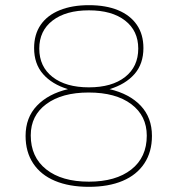

<svg xmlns="http://www.w3.org/2000/svg" viewBox="-20 -721 688 743"><path d="M324 -701Q390 -701 437 -681.5Q484 -662 509.5 -625Q535 -588 535 -535Q535 -474 500.5 -434.5Q466 -395 404 -376Q481 -358 524.5 -312Q568 -266 568 -195Q568 -133 538.5 -88.5Q509 -44 454.5 -21Q400 2 324 2Q248 2 193 -21Q138 -44 108.5 -88.5Q79 -133 79 -195Q79 -266 123 -312Q167 -358 243 -376Q181 -395 146.5 -434.5Q112 -474 112 -535Q112 -588 137.5 -625Q163 -662 211 -681.5Q259 -701 324 -701ZM323 -363Q220 -363 159.5 -318.5Q99 -274 99 -197Q99 -113 159 -65.5Q219 -18 324 -18Q428 -18 488 -65Q548 -112 548 -196Q548 -273 488 -318Q428 -363 323 -363ZM324 -681Q235 -681 183.5 -641.5Q132 -602 132 -533Q132 -463 183.5 -423Q235 -383 324 -383Q413 -383 464 -423Q515 -463 515 -533Q515 -602 464 -641.5Q413 -681 324 -681Z"/></svg>

Font: Alexandria Thin
Style: Regular
Weight: 250
Designer: Mohamed Gaber
Foundry: Kief Type Foundry
Version: Version 5.100